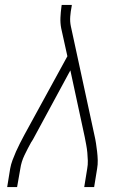

<svg xmlns="http://www.w3.org/2000/svg" viewBox="-20 -755 540 775"><path d="M9 0 21 -74Q24 -91 30.5 -108.5Q37 -126 44.5 -143Q52 -160 60.5 -176.5Q69 -193 78 -210L252 -528L227 -641Q223 -662 224 -684Q225 -706 228 -728L229 -735H270L269 -728Q265 -708 263.5 -688Q262 -668 266 -649L361 -210Q365 -193 367.5 -176.5Q370 -160 372 -143Q374 -126 374.5 -108.5Q375 -91 372 -74L360 0H320L332 -74Q335 -90 334.5 -106.5Q334 -123 332.5 -139Q331 -155 328 -170.5Q325 -186 322 -202L264 -471L113 -192Q112 -190 110.5 -188Q109 -186 108 -184V-183Q108 -183 108 -183Q108 -183 108 -183H107Q107 -183 107 -183Q107 -183 107 -183Q92 -156 79 -129Q66 -102 62 -74L49 0Z"/></svg>

Font: Iosevka Curly Slab XLtObl
Style: Regular
Weight: 200
Italic angle: -9°
Monospace: yes
Designer: Belleve Invis
Foundry: Belleve Invis
Version: Version 11.1.0; ttfautohint (v1.8.3)